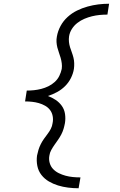

<svg xmlns="http://www.w3.org/2000/svg" viewBox="-20 -853 640 1026"><path d="M400 153Q372 153 344 149.5Q316 146 290 138Q264 130 241 116.5Q218 103 201.5 82Q185 61 179.5 33.5Q174 6 178 -22Q181 -37 185.5 -52Q190 -67 197.5 -82Q205 -97 214.5 -110.5Q224 -124 234 -137Q244 -150 251.5 -164.5Q259 -179 261 -195Q265 -214 261.5 -232.5Q258 -251 247.5 -265Q237 -279 221 -288Q205 -297 187.5 -302Q170 -307 151.5 -309Q133 -311 114 -311L116 -324L123 -369Q142 -369 161.5 -371Q181 -373 200.5 -378Q220 -383 238.5 -392Q257 -401 272.5 -415Q288 -429 297 -447.5Q306 -466 310 -485Q312 -500 310 -515Q308 -530 304 -544Q300 -558 295 -571.5Q290 -585 286.5 -599Q283 -613 282 -628Q281 -643 284 -658Q289 -687 303.5 -714Q318 -741 341 -762Q364 -783 391.5 -796.5Q419 -810 448 -818Q477 -826 505.5 -829.5Q534 -833 563 -833L554 -775Q533 -775 512.5 -773Q492 -771 471.5 -766Q451 -761 431 -752.5Q411 -744 393.5 -730.5Q376 -717 364 -698Q352 -679 349 -658Q347 -644 348.5 -629Q350 -614 354.5 -600Q359 -586 364 -572.5Q369 -559 372.5 -545Q376 -531 376.5 -515.5Q377 -500 375 -485Q371 -460 359 -436Q347 -412 328 -393Q309 -374 285 -361Q261 -348 236 -340Q258 -332 277.5 -319Q297 -306 310.5 -287Q324 -268 327.5 -243.5Q331 -219 327 -195Q324 -179 319.5 -164Q315 -149 307.5 -134.5Q300 -120 290.5 -106.5Q281 -93 271.5 -79.5Q262 -66 254 -51.5Q246 -37 244 -22Q240 -2 245.5 17.5Q251 37 264 50.5Q277 64 294.5 72.5Q312 81 330.5 86Q349 91 369 93Q389 95 410 95Z"/></svg>

Font: Iosevka Curly Slab LtExObl
Style: Regular
Weight: 300
Width: 7
Italic angle: -9°
Monospace: yes
Designer: Belleve Invis
Foundry: Belleve Invis
Version: Version 11.1.0; ttfautohint (v1.8.3)